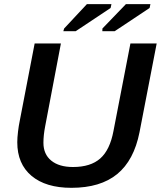

<svg xmlns="http://www.w3.org/2000/svg" viewBox="-20 -898 777 928"><path d="M325.2 9.8Q201.2 9.8 132.3 -48.1Q63.5 -106 63.5 -210.4Q63.5 -231.9 67.1 -262Q70.8 -292 74.7 -310.1L147.5 -688H274.4L198.2 -287.1Q189.9 -244.1 189.9 -208Q189.9 -152.3 227.8 -121.6Q265.6 -90.8 333 -90.8Q418 -90.8 464.6 -132.1Q511.2 -173.3 528.3 -264.2L610.4 -688H737.3L654.3 -258.8Q627.4 -123 546.4 -56.6Q465.3 9.8 325.2 9.8ZM514.6 -859.4 345.7 -747.1H286.1L290 -760.3L399.9 -877.9H518.6ZM703.1 -859.4 534.2 -747.1H474.6L475.1 -760.3L588.4 -877.9H707Z"/></svg>

Font: Arimo SemiBold
Style: Italic
Weight: 600
Italic angle: -12°
Version: Version 1.33